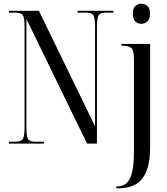

<svg xmlns="http://www.w3.org/2000/svg" viewBox="-20 -772 895 1032"><path d="M28 0V-10H59Q92 -10 102 -24.5Q112 -39 112 -87V-629Q112 -676 103 -690Q94 -704 62 -704H28V-714H189L491 -93V-629Q491 -676 482 -690Q473 -704 442 -704H397V-714H589V-704H550Q519 -704 510 -689.5Q501 -675 501 -627V0H448L122 -670V-87Q122 -39 131 -24.5Q140 -10 171 -10H216V0ZM739 -644Q721 -644 707.5 -656.5Q694 -669 694 -698Q694 -728 707.5 -740Q721 -752 739 -752Q758 -752 772 -740Q786 -728 786 -698Q786 -669 772 -656.5Q758 -644 739 -644ZM605 240V230H611Q640 230 659.5 213Q679 196 689.5 155.5Q700 115 700 43V-454Q700 -501 686.5 -513.5Q673 -526 641 -526H633V-536H787V14Q787 104 765 153Q743 202 705 221Q667 240 619 240Z"/></svg>

Font: Noto Serif Display ExtraCondensed
Style: Regular
Weight: 400
Width: 2
Designer: Monotype Design Team
Foundry: Monotype Imaging Inc.
Version: Version 2.009